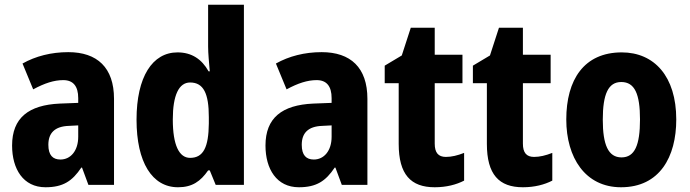

<svg xmlns="http://www.w3.org/2000/svg" viewBox="-20 -780 2910 810"><path d="M268 -560C196 -560 130 -543 75 -512L120 -403C168 -429 208 -442 247 -442C289 -442 310 -416 310 -366V-346L232 -343C101 -337 31 -283 31 -166C31 -67 78 10 172 10C246 10 285 -16 323 -73H326L353 0H461V-363C461 -495 390 -560 268 -560ZM271 -249 310 -251V-203C310 -144 278 -107 235 -107C203 -107 184 -125 184 -169C184 -218 210 -247 271 -249Z M731 10C791 10 826 -15 858 -61H865L890 0H1009V-760H858V-584C858 -553 862 -517 865 -479H860C831 -531 788 -559 729 -559C623 -559 556 -456 556 -275C556 -95 622 10 731 10ZM782 -114C736 -114 709 -167 709 -276C709 -379 735 -432 782 -432C839 -432 861 -385 861 -286V-259C860 -159 838 -114 782 -114Z M1337 -560C1265 -560 1199 -543 1144 -512L1189 -403C1237 -429 1277 -442 1316 -442C1358 -442 1379 -416 1379 -366V-346L1301 -343C1170 -337 1100 -283 1100 -166C1100 -67 1147 10 1241 10C1315 10 1354 -16 1392 -73H1395L1422 0H1530V-363C1530 -495 1459 -560 1337 -560ZM1340 -249 1379 -251V-203C1379 -144 1347 -107 1304 -107C1272 -107 1253 -125 1253 -169C1253 -218 1279 -247 1340 -249Z M1861 -118C1829 -118 1814 -136 1814 -174V-429H1931V-549H1814V-663H1713L1675 -546L1603 -503V-429H1662V-173C1662 -44 1713 10 1814 10C1863 10 1905 -1 1938 -18V-135C1910 -124 1885 -118 1861 -118Z M2233 -118C2201 -118 2186 -136 2186 -174V-429H2303V-549H2186V-663H2085L2047 -546L1975 -503V-429H2034V-173C2034 -44 2085 10 2186 10C2235 10 2277 -1 2310 -18V-135C2282 -124 2257 -118 2233 -118Z M2833 -276C2833 -458 2740 -559 2603 -559C2444 -559 2369 -444 2369 -276C2369 -115 2449 10 2600 10C2763 10 2833 -118 2833 -276ZM2523 -275C2523 -383 2546 -434 2601 -434C2658 -434 2680 -383 2680 -276C2680 -168 2658 -116 2602 -116C2546 -116 2523 -169 2523 -275Z"/></svg>

Font: Noto Sans Sinhala UI Condensed ExtraBold
Style: Regular
Weight: 800
Width: 3
Designer: Jelle Bosma - Monotype Design Team
Foundry: Monotype Imaging Inc.
Version: Version 2.006